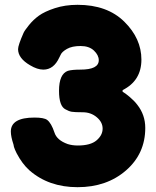

<svg xmlns="http://www.w3.org/2000/svg" viewBox="-20 -764 648 797"><path d="M489 -390V-383Q499 -378 518.5 -361.5Q538 -345 550 -329Q583 -287 583 -233Q583 -126 503 -56.5Q423 13 302 13Q182 13 102 -57Q72 -84 49 -128Q41 -144 38 -154L36 -164Q25 -197 25 -218Q25 -276 123 -276Q163 -276 176 -266Q193 -253 206 -214Q216 -182 261 -166Q280 -160 303 -160Q356 -160 381 -181.5Q406 -203 406 -230Q406 -257 381.5 -277.5Q357 -298 323.5 -298Q290 -298 278 -300Q266 -302 252 -310Q225 -323 225 -387Q225 -457 262 -470Q279 -475 314 -475Q390 -475 390 -514Q390 -535 370 -554Q350 -573 314.5 -573Q279 -573 258 -561Q237 -549 232 -537L226 -525Q203 -475 160 -475Q135 -475 105 -493Q55 -522 55 -560Q55 -576 78 -628Q82 -637 100 -659.5Q118 -682 141.5 -699Q165 -716 207.5 -730Q250 -744 302 -744Q425 -744 496 -674Q567 -604 567 -516.5Q567 -429 489 -390Z"/></svg>

Font: Fredoka One
Style: Regular
Weight: 400
Version: Version 1.001;April 7, 2020;FontCreator 12.0.0.2522 64-bit